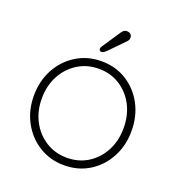

<svg xmlns="http://www.w3.org/2000/svg" viewBox="-128 -795 844 911"><g transform="rotate(20 294.5 -340.0)"><path d="M541 -252Q541 -178 509 -118.5Q477 -59 421.5 -24.5Q366 10 295 10Q225 10 169 -24.5Q113 -59 80.5 -118.5Q48 -178 48 -252Q48 -327 80.5 -386.5Q113 -446 169 -480.5Q225 -515 295 -515Q366 -515 421.5 -480.5Q477 -446 509 -386.5Q541 -327 541 -252ZM501 -252Q501 -317 474.5 -367.5Q448 -418 401.5 -447.5Q355 -477 295 -477Q236 -477 189 -447.5Q142 -418 115 -367.5Q88 -317 88 -252Q88 -188 115 -137.5Q142 -87 189 -57.5Q236 -28 295 -28Q355 -28 401.5 -57.5Q448 -87 474.5 -137.5Q501 -188 501 -252ZM277 -556Q272 -556 269 -560Q266 -564 266 -568Q266 -573 271 -581L333 -674Q336 -679 342.5 -684.5Q349 -690 359 -690Q370 -690 377.5 -684Q385 -678 385 -665Q385 -659 383 -655.5Q381 -652 378 -648L303 -571Q298 -566 291.5 -561Q285 -556 277 -556Z"/></g></svg>

Font: Quicksand Variable Light
Style: Regular
Weight: 300
Designer: Andrew Paglinawan
Foundry: Andrew Paglinawan
Version: Version 3.004